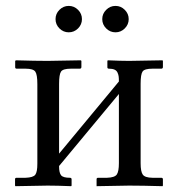

<svg xmlns="http://www.w3.org/2000/svg" viewBox="-20 -638 617 660"><path d="M143.6 -428.7Q143.6 -428.7 257.8 -430.7L259.8 -428.7V-407.7Q259.8 -401.9 253.9 -401.9H223.6Q196.8 -401.9 189.9 -392.1Q183.1 -382.3 183.1 -349.6V-109.9L388.7 -357.9Q388.7 -369.1 387.9 -375.2Q387.2 -381.3 384 -388.4Q380.9 -395.5 373.5 -398.7Q366.2 -401.9 354.5 -401.9Q349.1 -401.9 349.1 -406.7V-428.7L350.6 -430.7Q395.5 -428.7 423.8 -428.7L538.6 -430.7L540 -428.7V-407.7Q540 -401.9 534.2 -401.9H503.9Q477.1 -401.9 470.2 -392.3Q463.4 -382.8 463.4 -350.1V-77.1Q463.4 -47.9 470.9 -37.6Q478.5 -27.3 503.9 -26.9H534.2Q540 -26.9 540 -21.5V0L538.6 2Q468.3 0 423.8 0L312 2V0V-22Q312 -26.9 317.4 -26.9H348.1Q374.5 -27.8 381.6 -38.3Q388.7 -48.8 388.7 -77.1V-314.9L183.1 -67.4V-65.4Q183.1 -44.4 189.9 -35.6Q196.8 -26.9 220.2 -26.9Q226.1 -26.9 226.1 -21.5V0L224.6 2Q175.3 0 143.6 0L33.2 2L31.7 0V-22Q31.7 -26.9 37.1 -26.9H67.9Q94.2 -27.8 101.3 -37.4Q108.4 -46.9 108.4 -75.2V-348.6Q108.4 -381.8 101.3 -391.8Q94.2 -401.9 67.9 -401.9H37.6Q32.2 -401.9 32.2 -406.7V-428.7L34.7 -430.7Q101.1 -428.7 143.6 -428.7ZM345 -540.3Q331.5 -553.7 331.5 -572.3Q331.5 -590.8 345 -604.2Q358.4 -617.7 377 -617.7Q395.5 -617.7 408.9 -604.2Q422.4 -590.8 422.4 -572.3Q422.4 -553.7 408.9 -540.3Q395.5 -526.9 377 -526.9Q358.4 -526.9 345 -540.3ZM184.3 -540.3Q170.9 -553.7 170.9 -572.3Q170.9 -590.8 184.3 -604.2Q197.8 -617.7 216.3 -617.7Q234.9 -617.7 248.3 -604.2Q261.7 -590.8 261.7 -572.3Q261.7 -553.7 248.3 -540.3Q234.9 -526.9 216.3 -526.9Q197.8 -526.9 184.3 -540.3Z"/></svg>

Font: Libertinage
Style: l
Weight: 400
Designer: OSP
Foundry: OSP
Version: Version 1.0; 2008; OFL relea